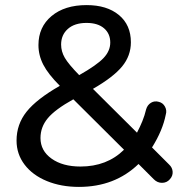

<svg xmlns="http://www.w3.org/2000/svg" viewBox="-20 -726 726 754"><path d="M584 -22 524 -82Q431 8 290 8Q220 8 164 -15Q108 -38 76.5 -79.5Q45 -121 45 -174Q45 -238 84.5 -287.5Q124 -337 215 -389Q169 -435 150 -472Q131 -509 131 -549Q131 -620 182.5 -663Q234 -706 320 -706Q400 -706 447 -667Q494 -628 494 -560Q494 -507 459.5 -465Q425 -423 345 -377L518 -205Q530 -228 539 -250Q548 -272 554 -297Q559 -314 573 -322.5Q587 -331 604 -326Q620 -322 628 -307Q636 -292 631 -276Q619 -214 577 -147L644 -80Q657 -68 658 -51.5Q659 -35 647 -22Q635 -8 616 -8Q598 -8 584 -22ZM320 -636Q273 -636 246.5 -612.5Q220 -589 220 -551Q220 -524 234.5 -499Q249 -474 291 -431Q360 -470 386.5 -498Q413 -526 413 -559Q413 -594 388.5 -615Q364 -636 320 -636ZM296 -72Q400 -72 467 -138L268 -336Q196 -296 167.5 -261.5Q139 -227 139 -184Q139 -134 182.5 -103Q226 -72 296 -72Z"/></svg>

Font: Sepalumica Med
Style: Regular
Weight: 500
Designer: Julieta Ulanovsky
Foundry: Julieta Ulanovsky
Version: Version 7.200